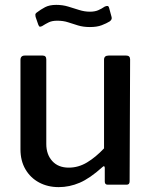

<svg xmlns="http://www.w3.org/2000/svg" viewBox="-20 -758 623 788"><path d="M262 -70Q302 -70 337.5 -91.5Q373 -113 407 -149V-513Q407 -530 426 -530H498Q514 -530 514 -514L512 -14Q512 0 500 0H422Q410 0 410 -13V-69Q410 -74 407.5 -75.5Q405 -77 400 -72Q349 -26 307 -8Q265 10 221 10Q176 10 140.5 -9Q105 -28 84.5 -63Q64 -98 64 -145V-512Q64 -530 82 -530H155Q170 -530 170 -514V-167Q170 -124 194.5 -97Q219 -70 262 -70ZM430 -670Q417 -662 397.5 -654.5Q378 -647 349 -647Q322 -647 300.5 -653.5Q279 -660 259.5 -666.5Q240 -673 215 -673Q194 -673 180.5 -666.5Q167 -660 153 -651Q147 -648 143.5 -648.5Q140 -649 137 -657L126 -689Q125 -694 125 -698Q125 -702 130 -706Q147 -719 165 -728.5Q183 -738 211 -738Q237 -738 260 -731Q283 -724 305 -717Q327 -710 349 -710Q369 -710 383 -716Q397 -722 410 -731Q417 -734 421.5 -733.5Q426 -733 428 -725L438 -688Q441 -678 430 -670Z"/></svg>

Font: Libre Franklin Medium
Style: Regular
Weight: 500
Designer: Pablo Impallari, Rodrigo Fuenzalida, Nhung Nguyen
Foundry: Impallari Type
Version: Version 3.000